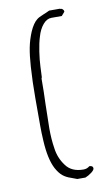

<svg xmlns="http://www.w3.org/2000/svg" viewBox="-80 -709 445 767"><g transform="rotate(-10 142.5 -325.0)"><path d="M146 7Q127 1 113.5 -10Q100 -21 88 -43Q67 -83 63 -158Q61 -192 61 -218V-332Q61 -397 65 -458Q68 -503 74 -534Q80 -565 93 -596Q107 -628 124 -641Q131 -647 151 -655Q164 -660 176 -666H216H219Q220 -665 222 -665L227 -664L231 -661Q234 -658 234 -657Q235 -655 235 -651L222 -636H180Q161 -636 145.5 -617.5Q130 -599 122 -571Q114 -546 109 -512Q104 -478 103 -453Q101 -421 101 -409L99 -404Q99 -348 97 -303L95 -202Q95 -158 101 -121Q106 -81 130 -49Q153 -17 201 -17Q216 -17 226 -26Q241 -26 241 -15Q241 -8 228.5 1.5Q216 11 203 16H170Z"/></g></svg>

Font: Amatic SC
Style: Regular
Weight: 400
Designer: Multiple Designers
Foundry: Vernon Adams
Version: Version 2.505